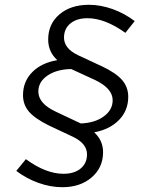

<svg xmlns="http://www.w3.org/2000/svg" viewBox="-20 -730 594 801"><path d="M240 51Q191 51 140.5 33Q90 15 48 -17L88 -66Q171 -5 245 -5Q290 -5 316.5 -27Q343 -49 343 -86Q343 -131 285 -159L185 -206Q126 -235 101 -264Q76 -293 76 -333Q76 -390 114.5 -429Q153 -468 219 -479Q181 -514 181 -565Q181 -630 228 -670Q275 -710 351 -710Q400 -710 450 -692Q500 -674 542 -642L503 -593Q418 -654 345 -654Q300 -654 273.5 -632Q247 -610 247 -573Q247 -528 305 -500L406 -453Q465 -425 490 -395.5Q515 -366 515 -326Q515 -269 476.5 -229.5Q438 -190 373 -178Q410 -144 410 -95Q410 -31 362.5 10Q315 51 240 51ZM317 -215Q375 -217 412.5 -244Q450 -271 450 -312Q450 -361 377 -396L277 -442Q217 -441 178.5 -415Q140 -389 140 -348Q140 -298 213 -264Z"/></svg>

Font: Red Hat Display
Style: Italic
Weight: 400
Italic angle: -12°
Designer: Pentagram, MCKL
Foundry: Pentagram, MCKL
Version: Version 1.023; ttfautohint (v1.8.3)